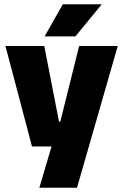

<svg xmlns="http://www.w3.org/2000/svg" viewBox="-20 -708 578 900"><path d="M347.5 -138 252.5 -97 351 -492.5H532L341 172H164.5L241 -87L325 -21.5H130L5.5 -492.5H187.5L256.5 -138ZM274.5 -688H455.5V-686L333.5 -537.5H190V-539Z"/></svg>

Font: Anek Odia Medium ExtraBold
Style: Regular
Weight: 800
Version: Version 1.003